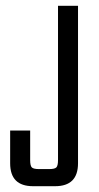

<svg xmlns="http://www.w3.org/2000/svg" viewBox="-20 -642 341 662"><path d="M15 -192H84V-90Q84 -70 90 -64.5Q96 -59 115 -59H149Q168 -59 174 -64.5Q180 -70 180 -90V-622H249V-79Q249 0 170 0H94Q15 0 15 -79Z"/></svg>

Font: Teko Light
Style: Regular
Weight: 300
Designer: Manushi Parikh, Jonny Pinhorn
Foundry: Indian Type Foundry
Version: Version 1.105;PS 1.0;hotconv 1.0.78;makeotf.lib2.5.61930; tt